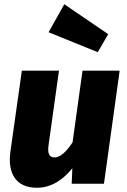

<svg xmlns="http://www.w3.org/2000/svg" viewBox="-20 -866 598 905"><path d="M283 -846 209 -714 441 -620 490 -705ZM154 19C220 19 276 -17 321 -73L318 0H470L544 -533H369L322 -195C296 -156 267 -124 238 -124C216 -124 202 -136 209 -183L258 -533H83L29 -151C15 -49 55 19 154 19Z"/></svg>

Font: Fira Sans ExtraBold
Style: Italic
Weight: 800
Italic angle: -8°
Designer: bBox Type GmbH & Carrois Corporate GbR & Edenspiekermann AG
Foundry: bBox Type GmbH & Carrois Corporate GbR & Edenspiekermann AG
Version: Version 4.301;PS 004.301;hotconv 1.0.88;makeotf.lib2.5.64775